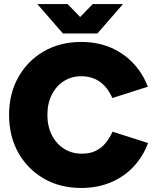

<svg xmlns="http://www.w3.org/2000/svg" viewBox="-20 -920 769 952"><path d="M383 12Q278 12 197.5 -34.5Q117 -81 71 -162.5Q25 -244 25 -350Q25 -456 71 -537.5Q117 -619 197.5 -665.5Q278 -712 383 -712Q464 -712 529 -684Q594 -656 641 -606Q688 -556 713 -490L537 -434Q523 -467 501 -491.5Q479 -516 449.5 -529Q420 -542 383 -542Q334 -542 296 -517.5Q258 -493 236.5 -450Q215 -407 215 -350Q215 -294 237 -250.5Q259 -207 297.5 -182.5Q336 -158 386 -158Q425 -158 453.5 -171.5Q482 -185 502.5 -209.5Q523 -234 538 -267L714 -211Q690 -145 643 -94.5Q596 -44 530 -16Q464 12 383 12ZM303 -754V-759L440 -900H590L463 -754ZM292 -754 165 -900H315L452 -759V-754Z"/></svg>

Font: Figtree Black
Style: Regular
Weight: 900
Designer: Erik Kennedy
Foundry: Erik Kennedy
Version: Version 2.001;gftools[0.9.30]